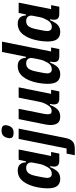

<svg xmlns="http://www.w3.org/2000/svg" viewBox="727 -1513 986 2480"><g transform="rotate(-90 1220.0 -273.0)"><path d="M386 0Q345 0 326.5 -16.5Q308 -33 308 -69Q308 -77 309 -84Q310 -91 312 -103L315 -118H301Q272 -47 238 -17.5Q204 12 150 12Q91 12 59 -25.5Q27 -63 27 -153Q27 -184 30.5 -214.5Q34 -245 39 -273Q62 -396 116.5 -466.5Q171 -537 257 -537Q311 -537 336.5 -508Q362 -479 363 -432H377L396 -525H529L445 -106H497L476 0ZM216 -97Q243 -97 264 -110.5Q285 -124 299 -148Q313 -172 324.5 -198Q336 -224 341 -250L359 -340Q367 -382 348 -405Q329 -428 291 -428Q249 -428 225.5 -400Q202 -372 188 -306L174 -237Q169 -214 165.5 -190Q162 -166 162 -153Q162 -129 175 -113Q188 -97 216 -97Z M666 -525H799L679 74Q672 110 660.5 134Q649 158 632 173Q615 188 591.5 194Q568 200 536 200H455L476 94H542ZM743 -590Q675 -590 675 -640Q675 -648 676.5 -658Q678 -668 682 -680Q693 -714 715 -730Q737 -746 775 -746Q843 -746 843 -696Q843 -688 841.5 -678Q840 -668 836 -656Q825 -622 803 -606Q781 -590 743 -590Z M1055 -525 992 -211Q989 -195 986.5 -179Q984 -163 984 -148Q984 -122 993.5 -110.5Q1003 -99 1027 -99Q1052 -99 1068.5 -111Q1085 -123 1100 -146Q1114 -168 1126 -194.5Q1138 -221 1144 -252L1199 -525H1332L1248 -106H1300L1279 0H1189Q1147 0 1129 -17Q1111 -34 1111 -72Q1111 -79 1112 -87Q1113 -95 1115 -103L1118 -120H1104Q1081 -56 1045.5 -22Q1010 12 953 12Q896 12 870.5 -20.5Q845 -53 845 -118Q845 -135 849 -159Q853 -183 856 -198L922 -525Z M1736 0Q1695 0 1676.5 -16.5Q1658 -33 1658 -69Q1658 -77 1659 -84Q1660 -91 1662 -103L1665 -118H1651Q1622 -47 1588 -17.5Q1554 12 1500 12Q1441 12 1409 -25.5Q1377 -63 1377 -153Q1377 -184 1380.5 -214.5Q1384 -245 1389 -273Q1412 -396 1466.5 -466.5Q1521 -537 1607 -537Q1661 -537 1686.5 -508Q1712 -479 1713 -432H1727L1789 -740H1922L1795 -106H1847L1826 0ZM1566 -97Q1593 -97 1614 -110.5Q1635 -124 1649 -148Q1663 -172 1674.5 -198Q1686 -224 1691 -250L1709 -340Q1717 -382 1698 -405Q1679 -428 1641 -428Q1599 -428 1575.5 -400Q1552 -372 1538 -306L1524 -237Q1519 -214 1515.5 -190Q1512 -166 1512 -153Q1512 -129 1525 -113Q1538 -97 1566 -97Z M2283 0Q2242 0 2223.5 -16.5Q2205 -33 2205 -69Q2205 -77 2206 -84Q2207 -91 2209 -103L2212 -118H2198Q2169 -47 2135 -17.5Q2101 12 2047 12Q1988 12 1956 -25.5Q1924 -63 1924 -153Q1924 -184 1927.5 -214.5Q1931 -245 1936 -273Q1959 -396 2013.5 -466.5Q2068 -537 2154 -537Q2208 -537 2233.5 -508Q2259 -479 2260 -432H2274L2293 -525H2426L2342 -106H2394L2373 0ZM2113 -97Q2140 -97 2161 -110.5Q2182 -124 2196 -148Q2210 -172 2221.5 -198Q2233 -224 2238 -250L2256 -340Q2264 -382 2245 -405Q2226 -428 2188 -428Q2146 -428 2122.5 -400Q2099 -372 2085 -306L2071 -237Q2066 -214 2062.5 -190Q2059 -166 2059 -153Q2059 -129 2072 -113Q2085 -97 2113 -97Z"/></g></svg>

Font: IBM Plex Sans Cond
Style: Bold Italic
Weight: 700
Width: 3
Italic angle: -11°
Designer: Mike Abbink, Paul van der Laan, Pieter van Rosmalen
Foundry: Bold Monday
Version: Version 1.3